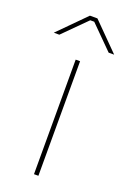

<svg xmlns="http://www.w3.org/2000/svg" viewBox="-172 -768 554 819"><g transform="rotate(20 105.0 -358.5)"><path d="M242 -596 122 -717H88L-32 -596H-7L96 -699H114L217 -596ZM95 0H115V-520H95Z"/></g></svg>

Font: Fixel Text Thin
Style: Regular
Weight: 100
Width: 4
Designer: AlfaBravo + MacPaw
Foundry: Kyrylo Tkachov, Marchela Mozhyna, Serhii Makarenko, Maria Weinstein, Zakhar Kryvoshyya
Version: Version 1.211